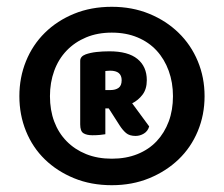

<svg xmlns="http://www.w3.org/2000/svg" viewBox="-20 -655 659 565"><path d="M37 -372Q37 -427 56.5 -475Q76 -523 112 -558.5Q148 -594 198 -614.5Q248 -635 309 -635Q369 -635 419 -614.5Q469 -594 505.5 -558.5Q542 -523 562 -475Q582 -427 582 -372Q582 -317 562 -269Q542 -221 505.5 -186Q469 -151 419 -130.5Q369 -110 309 -110Q248 -110 198 -130.5Q148 -151 112 -186Q76 -221 56.5 -269Q37 -317 37 -372ZM127 -372Q127 -331 139.5 -297.5Q152 -264 176 -239.5Q200 -215 233.5 -201.5Q267 -188 309 -188Q351 -188 384.5 -201.5Q418 -215 441 -239.5Q464 -264 476.5 -297.5Q489 -331 489 -372Q489 -412 476.5 -446.5Q464 -481 441 -506Q418 -531 384.5 -545Q351 -559 309 -559Q267 -559 233.5 -545Q200 -531 176 -506Q152 -481 139.5 -446.5Q127 -412 127 -372ZM290 -336V-260Q284 -259 274.5 -258Q265 -257 252 -257Q235 -257 225.5 -263Q216 -269 216 -289V-476Q216 -489 232 -495Q246 -500 264 -502Q282 -504 302 -504Q357 -504 384.5 -481.5Q412 -459 412 -419Q412 -393 399.5 -376.5Q387 -360 369 -351L419 -283Q415 -269 403.5 -262Q392 -255 379 -255Q361 -255 351 -263.5Q341 -272 332 -286L300 -336ZM305 -390Q320 -390 329 -396.5Q338 -403 338 -419Q338 -447 304 -447Q299 -447 295.5 -446.5Q292 -446 290 -446V-390Z"/></svg>

Font: Baloo Bhai 2 ExtraBold
Style: Regular
Weight: 800
Designer: Supriya Tembe, Noopur Datye and Ek Type
Foundry: Ek Type
Version: Version 1.640;PS 1.000;hotconv 16.6.51;makeotf.lib2.5.65220;